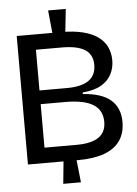

<svg xmlns="http://www.w3.org/2000/svg" viewBox="-59 -812 688 963"><g transform="rotate(-5 285.5 -330.5)"><path d="M232 -646 220 -767H309L296 -646ZM220 106 232 -15H296L309 106ZM52 -6V-653H280Q339 -653 384 -642Q429 -631 459 -610Q489 -589 504 -558.5Q519 -528 519 -489Q519 -452 502.5 -420Q486 -388 451 -367.5Q416 -347 357 -342V-334Q451 -328 497 -288.5Q543 -249 543 -177Q543 -122 516.5 -83.5Q490 -45 437 -25.5Q384 -6 305 -6ZM142 -83H303Q378 -83 415 -108.5Q452 -134 452 -186Q452 -245 406 -273.5Q360 -302 267 -302H142ZM142 -371H279Q354 -371 390.5 -397Q427 -423 427 -475Q427 -527 389 -551.5Q351 -576 272 -576H142Z"/></g></svg>

Font: Bricolage Grotesque 96pt
Style: Regular
Weight: 400
Version: Version 1.001;gftools[0.9.33.dev8+g029e19f]